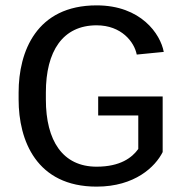

<svg xmlns="http://www.w3.org/2000/svg" viewBox="-20 -686 682 722"><path d="M349.2 -251.7H500V-125.8C476.7 -93.3 432.5 -59.2 343.3 -59.2C215.8 -59.2 152.5 -156.7 152.5 -311.7V-338.3C152.5 -493.3 215.8 -590.8 343.3 -590.8C436.7 -590.8 485 -528.3 494.2 -480.8L595.8 -490.8C583.3 -558.3 510 -665.8 343.3 -665.8C116.7 -665.8 50 -491.7 50 -338.3V-311.7C50 -158.3 116.7 15.8 343.3 15.8C487.5 15.8 564.2 -59.2 591.7 -114.2V-323.3H349.2Z"/></svg>

Font: Boon Medium
Style: Regular
Weight: 500
Designer: Sungsit Sawaiwan
Foundry: FontUni
Version: Version 2.0